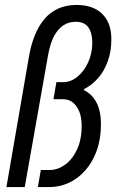

<svg xmlns="http://www.w3.org/2000/svg" viewBox="-20 -756 470 776"><path d="M6 0 97 -527Q105 -574 120.5 -612.5Q136 -651 159 -678.5Q182 -706 214.5 -721Q247 -736 290 -736Q321 -736 347 -727.5Q373 -719 391.5 -701.5Q410 -684 420 -658.5Q430 -633 430 -597Q430 -549 416 -509.5Q402 -470 377.5 -441.5Q353 -413 320 -396L319 -392Q352 -376 370 -341.5Q388 -307 388 -254Q388 -195 371 -147.5Q354 -100 324.5 -67Q295 -34 258 -17Q221 0 180 0H133L145 -69H181Q213 -69 242.5 -90Q272 -111 291 -151Q310 -191 310 -247Q310 -280 301 -303.5Q292 -327 275.5 -341Q259 -355 235 -355H196L208 -424H236Q266 -424 293 -446Q320 -468 336.5 -504.5Q353 -541 353 -584Q353 -623 337 -645.5Q321 -668 286 -668Q258 -668 236 -653.5Q214 -639 198.5 -610Q183 -581 175 -537L80 0Z"/></svg>

Font: Archivo ExtraCondensed
Style: Italic
Weight: 400
Width: 2
Italic angle: -10°
Designer: Hector Gatti
Foundry: Omnibus-Type
Version: Version 2.001